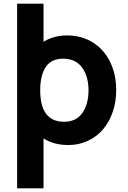

<svg xmlns="http://www.w3.org/2000/svg" viewBox="-20 -770 691 1040"><path d="M342.8 -578.1Q422.4 -578.1 483.2 -539.8Q543.9 -501.5 576.7 -434.1Q609.4 -366.7 609.4 -281.2Q609.4 -218.3 590.6 -163.6Q571.8 -108.9 538.1 -69.3Q504.4 -29.8 455.8 -7.1Q407.2 15.6 350.1 15.6Q272.5 15.6 215.8 -20V250H72.8V-750H215.8V-543.9Q271.5 -578.1 342.8 -578.1ZM327.1 -110.4Q392.6 -110.4 426 -158Q459.5 -205.6 459.5 -281.2Q459.5 -356 424.6 -404.1Q389.6 -452.1 321.8 -452.1Q257.8 -452.1 227.8 -407Q197.8 -361.8 197.8 -281.2Q197.8 -110.4 327.1 -110.4Z"/></svg>

Font: Manrope3 ExtraBold
Style: Bold
Weight: 800
Width: 4
Designer: Mikhail Sharanda
Foundry: Mikhail Sharanda
Version: Version 3.000;PS 003.000;hotconv 1.0.88;makeotf.lib2.5.64775